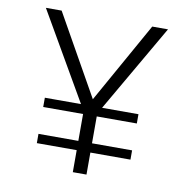

<svg xmlns="http://www.w3.org/2000/svg" viewBox="-76 -742 795 816"><g transform="rotate(10 321.0 -334.0)"><path d="M291 0V-95H119V-135H291V-251H119V-291H275L57 -668H125L321 -320L516 -668H584L366 -291H523V-251H350V-135H523V-95H350V0Z"/></g></svg>

Font: Celebes Light
Style: Regular
Weight: 300
Designer: Anugrah Pasau
Foundry: Lafontype
Version: Version 1.000; ttfautohint (v1.8.4)